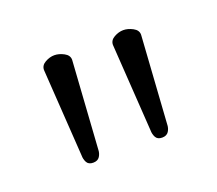

<svg xmlns="http://www.w3.org/2000/svg" viewBox="-50 -832 355 314"><g transform="rotate(-20 127.5 -674.5)"><path d="M67 -768Q75 -768 83.5 -763.5Q92 -759 92 -751L82 -599Q82 -592 78.5 -586.5Q75 -581 67 -581Q59 -581 56 -586.5Q53 -592 53 -599L43 -751Q43 -759 51 -763.5Q59 -768 67 -768ZM187 -768Q195 -768 203.5 -763.5Q212 -759 212 -751L202 -599Q202 -592 198.5 -586.5Q195 -581 187 -581Q179 -581 176 -586.5Q173 -592 173 -599L163 -751Q163 -759 171 -763.5Q179 -768 187 -768Z"/></g></svg>

Font: AkaAcidDosis
Style: ExtraLight
Weight: 250
Designer: Edgar Tolentino, Pablo Impallari, Igino Marini, Aka-Acid
Foundry: Edgar Tolentino, Pablo Impallari, Igino Marini, Aka-Acid
Version: Version 1.007